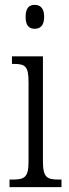

<svg xmlns="http://www.w3.org/2000/svg" viewBox="-20 -767 281 787"><path d="M122 -649C144 -649 161 -661 161 -698C161 -735 144 -747 122 -747C100 -747 85 -735 85 -698C85 -661 100 -649 122 -649ZM19 0H232V-31H221C172 -31 156 -40 156 -106V-536H29V-505H37C84 -505 97 -495 97 -430V-104C97 -40 80 -31 32 -31H19Z"/></svg>

Font: Noto Serif Myanmar ExtraCondensed Light
Style: Regular
Weight: 300
Width: 2
Designer: Ben Mitchell and the Monotype Design Team
Foundry: Monotype Imaging Inc.
Version: Version 2.106